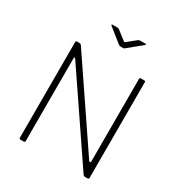

<svg xmlns="http://www.w3.org/2000/svg" viewBox="-215 -1106 1185 1258"><g transform="rotate(30 377.5 -477.0)"><path d="M632 -742Q637 -742 639 -740Q641 -738 641 -732V-10Q641 0 632 0H617H612Q603 0 598 -6L170 -637Q165 -644 161.5 -643.5Q158 -643 158 -637V-9Q158 0 148 0H123Q114 0 114 -10V-732Q114 -738 116 -740Q118 -742 123 -742H141Q147 -742 150 -740.5Q153 -739 156 -735L583 -105Q587 -100 591 -100Q593 -100 595 -102Q597 -104 597 -107V-733Q597 -742 605 -742ZM477 -954H518Q524 -954 524 -951Q524 -949 519 -944L421 -864Q420 -863 415.5 -859.5Q411 -856 405 -856H387Q378 -856 367 -865L268 -944Q263 -948 264 -951Q265 -954 270 -954H307Q311 -954 314.5 -952.5Q318 -951 322 -948L384 -900Q391 -894 394 -894Q396 -894 403 -900L462 -948Q469 -954 477 -954Z"/></g></svg>

Font: Libre Franklin Thin
Style: Regular
Weight: 250
Designer: Pablo Impallari, Rodrigo Fuenzalida
Foundry: Impallari Type
Version: Version 1.002; ttfautohint (v1.5)